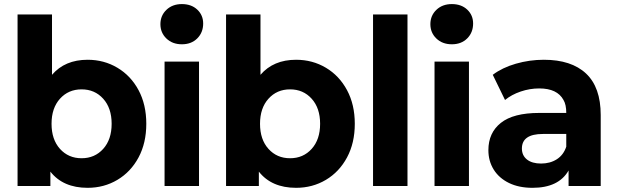

<svg xmlns="http://www.w3.org/2000/svg" viewBox="-20 -894 2969 923"><path d="M683.3 -298.9Q683.3 -206.7 646.1 -137.2Q608.9 -67.8 544.4 -29.4Q480 8.9 401.1 8.9Q283.3 8.9 222.2 -68.9V0H64.4V-824.4H230V-534.4Q292.2 -606.7 401.1 -606.7Q480 -606.7 544.4 -568.3Q608.9 -530 646.1 -460.6Q683.3 -391.1 683.3 -298.9ZM516.7 -298.9Q516.7 -374.4 476.1 -419.4Q435.6 -464.4 372.2 -464.4Q308.9 -464.4 268.3 -419.4Q227.8 -374.4 227.8 -298.9Q227.8 -223.3 268.3 -178.3Q308.9 -133.3 372.2 -133.3Q435.6 -133.3 476.1 -178.3Q516.7 -223.3 516.7 -298.9Z M751.1 -777.8Q751.1 -818.9 780 -846.7Q808.9 -874.4 854.4 -874.4Q900 -874.4 928.3 -847.8Q956.7 -821.1 956.7 -781.1Q956.7 -737.8 928.3 -709.4Q900 -681.1 854.4 -681.1Q808.9 -681.1 780 -708.9Q751.1 -736.7 751.1 -777.8ZM936.7 -597.8V0H771.1V-597.8Z M1685.6 -298.9Q1685.6 -206.7 1648.3 -137.2Q1611.1 -67.8 1546.7 -29.4Q1482.2 8.9 1403.3 8.9Q1285.6 8.9 1224.4 -68.9V0H1066.7V-824.4H1232.2V-534.4Q1294.4 -606.7 1403.3 -606.7Q1482.2 -606.7 1546.7 -568.3Q1611.1 -530 1648.3 -460.6Q1685.6 -391.1 1685.6 -298.9ZM1518.9 -298.9Q1518.9 -374.4 1478.3 -419.4Q1437.8 -464.4 1374.4 -464.4Q1311.1 -464.4 1270.6 -419.4Q1230 -374.4 1230 -298.9Q1230 -223.3 1270.6 -178.3Q1311.1 -133.3 1374.4 -133.3Q1437.8 -133.3 1478.3 -178.3Q1518.9 -223.3 1518.9 -298.9Z M1938.9 -824.4V0H1773.3V-824.4Z M2048.9 -777.8Q2048.9 -818.9 2077.8 -846.7Q2106.7 -874.4 2152.2 -874.4Q2197.8 -874.4 2226.1 -847.8Q2254.4 -821.1 2254.4 -781.1Q2254.4 -737.8 2226.1 -709.4Q2197.8 -681.1 2152.2 -681.1Q2106.7 -681.1 2077.8 -708.9Q2048.9 -736.7 2048.9 -777.8ZM2234.4 -597.8V0H2068.9V-597.8Z M2867.8 -341.1V0H2713.3V-74.4Q2665.6 8.9 2540 8.9Q2474.4 8.9 2426.7 -14.4Q2378.9 -37.8 2353.3 -78.9Q2327.8 -120 2327.8 -172.2Q2327.8 -255.6 2387.8 -303.3Q2447.8 -351.1 2572.2 -351.1H2702.2Q2702.2 -391.1 2688.9 -413.3Q2658.9 -468.9 2572.2 -468.9Q2526.7 -468.9 2482.8 -453.9Q2438.9 -438.9 2407.8 -413.3L2348.9 -534.4Q2394.4 -568.9 2460 -587.8Q2525.6 -606.7 2594.4 -606.7Q2726.7 -606.7 2797.2 -540.6Q2867.8 -474.4 2867.8 -341.1ZM2702.2 -188.9V-250H2590Q2488.9 -250 2488.9 -180Q2488.9 -146.7 2513.3 -127.2Q2537.8 -107.8 2581.1 -107.8Q2624.4 -107.8 2656.7 -128.3Q2688.9 -148.9 2702.2 -188.9Z"/></svg>

Font: Paperlogy 8 ExtraBold
Style: Regular
Weight: 800
Designer: redesigned by Lee Juim, glyphs from Gmarket Sans & Montserrat
Foundry: PT&
Version: Version 1.001